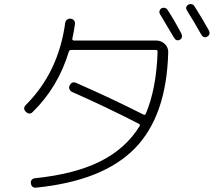

<svg xmlns="http://www.w3.org/2000/svg" viewBox="-20 -862 1040 919"><path d="M782.2 -814.5Q812.5 -768.6 848.6 -700.2Q852.5 -692.4 850.6 -684.1Q848.6 -675.8 840.8 -671.9Q824.2 -663.1 813.5 -680.7Q786.1 -727.5 746.1 -793.9Q741.2 -800.8 743.7 -809.6Q746.1 -818.4 752.9 -822.3Q760.7 -826.2 769 -824.2Q777.3 -822.3 782.2 -814.5ZM911.1 -832Q956.1 -759.8 980.5 -714.8Q984.4 -707 982.4 -699.2Q980.5 -691.4 971.7 -686.5Q954.1 -677.7 943.4 -696.3Q910.2 -755.9 875 -811.5Q864.3 -829.1 881.8 -839.8Q889.6 -843.8 897.9 -841.8Q906.2 -839.8 911.1 -832ZM136.7 -326.2Q121.1 -310.5 103.5 -327.1Q87.9 -342.8 103.5 -359.4Q259.8 -515.6 292 -752Q293 -761.7 300.3 -767.6Q307.6 -773.4 317.9 -772.5Q328.1 -771.5 334 -764.6Q339.8 -757.8 338.9 -748Q335.9 -721.7 326.2 -676.8Q325.2 -673.8 327.6 -670.9Q330.1 -668 333 -668H727.5Q752 -668 769 -651.4Q786.1 -634.8 785.2 -611.3Q777.3 -306.6 625 -151.4Q472.7 3.9 153.3 36.1Q130.9 38.1 127.9 15.6Q126 6.8 131.3 -0.5Q136.7 -7.8 146.5 -8.8Q336.9 -28.3 459.5 -89.4Q582 -150.4 648.4 -258.8Q652.3 -266.6 644.5 -269.5Q495.1 -346.7 325.2 -421.9Q316.4 -425.8 312.5 -435.1Q308.6 -444.3 313.5 -453.1Q324.2 -474.6 345.7 -464.8Q514.6 -390.6 667 -313.5Q673.8 -309.6 677.7 -317.4Q728.5 -436.5 734.4 -614.3Q734.4 -623 725.6 -623H321.3Q312.5 -623 309.6 -615.2Q257.8 -444.3 136.7 -326.2Z"/></svg>

Font: Rounded-X Mgen+ 1mn light
Style: Regular
Weight: 200
Designer: [Source Han Sans]
Ryoko NISHIZUKA  (kana & ideographs); Paul D. Hunt (Latin, Greek & Cyrillic); Wenlong ZHANG  (bopomofo
Version: Version 1.059.20150602